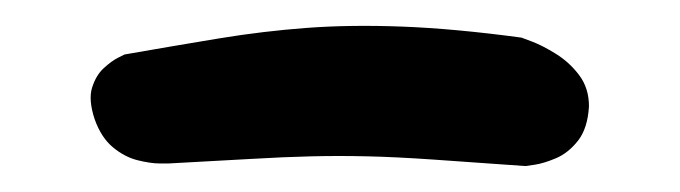

<svg xmlns="http://www.w3.org/2000/svg" viewBox="-20 -643 524 148"><path d="M434 -561Q433 -544 425.5 -534.5Q418 -525 408.5 -521Q399 -517 392 -516Q385 -515 385 -515Q343 -518 314 -520Q285 -522 263 -522.5Q241 -523 220 -522.5Q199 -522 173.5 -520.5Q148 -519 110 -517Q110 -517 103 -517Q96 -517 86 -519.5Q76 -522 67 -529.5Q58 -537 53 -551Q48 -566 51 -575.5Q54 -585 60 -590.5Q66 -596 71 -598.5Q76 -601 76 -601Q116 -608 149.5 -613.5Q183 -619 216.5 -621.5Q250 -624 290 -622.5Q330 -621 382 -614Q382 -614 390 -611Q398 -608 408.5 -601.5Q419 -595 426.5 -585Q434 -575 434 -561Z"/></svg>

Font: Sour Gummy Black Medium
Style: Regular
Weight: 500
Version: Version 1.000